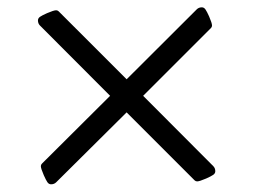

<svg xmlns="http://www.w3.org/2000/svg" viewBox="-20 -509 681 516"><path d="M82 -454.1Q82 -460 87.6 -463.9Q93.3 -467.8 106.4 -473.6Q124.5 -481.4 130.9 -481.4Q134.8 -481.4 137.7 -478.5L320.3 -295.9L508.8 -483.9Q514.2 -489.3 522.5 -489.3Q528.3 -489.3 532.2 -483.6Q536.1 -478 542 -464.8Q549.8 -446.8 549.8 -440.4Q549.8 -436.5 546.9 -433.6L364.7 -251.5L553.2 -62.5Q558.6 -57.1 558.6 -48.8Q558.6 -43 553 -39.1Q547.4 -35.2 534.2 -29.3Q516.1 -21.5 509.8 -21.5Q505.9 -21.5 502.9 -24.4L320.3 -207L130.9 -19Q125.5 -13.7 117.2 -13.7Q111.3 -13.7 107.4 -19.3Q103.5 -24.9 97.7 -38.1Q89.8 -56.2 89.8 -62.5Q89.8 -66.4 92.8 -69.3L275.9 -251.5L87.4 -440.4Q82 -445.8 82 -454.1Z"/></svg>

Font: Monomachus
Style: Medium
Weight: 500
Designer: Alexey Kryukov
Version: Version 1.0